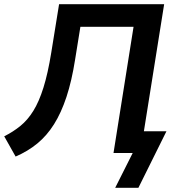

<svg xmlns="http://www.w3.org/2000/svg" viewBox="-30 -725 827 910"><path d="M516 165 599 0H508L603 -598H351L326 -443Q310 -341 285 -265.5Q260 -190 226 -136Q192 -82 147 -45Q102 -8 44 17L-10 -79Q32 -100 66.5 -128Q101 -156 128 -199.5Q155 -243 176 -310Q197 -377 213 -476L250 -705H748L652 -103H759L626 165Z"/></svg>

Font: Nunito Sans 12pt ExtraLight
Style: Italic
Weight: 200
Italic angle: -9°
Designer: Vernon Adams
Foundry: Vernon Adams
Version: Version 3.101;gftools[0.9.27]